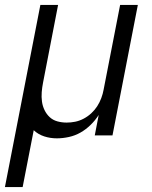

<svg xmlns="http://www.w3.org/2000/svg" viewBox="-47 -550 617 780"><path d="M-27 210 117 -530H189L128 -215Q124 -195 122.5 -175.5Q121 -156 123.5 -137.5Q126 -119 134 -102.5Q142 -86 155 -74Q168 -62 186 -57Q204 -52 224 -52Q241 -52 258.5 -55.5Q276 -59 293 -68Q310 -77 324 -90Q338 -103 348 -118.5Q358 -134 364.5 -151.5Q371 -169 374 -186L441 -530H513L410 0H338L354 -83Q340 -61 321 -42.5Q302 -24 280 -11.5Q258 1 233 6.5Q208 12 184 12Q157 12 132.5 4Q108 -4 90 -21L45 210Z"/></svg>

Font: Lode Term
Style: Italic
Weight: 400
Italic angle: -11°
Monospace: yes
Designer: Belleve Invis
Foundry: Belleve Invis
Version: Version 29.2.0